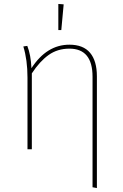

<svg xmlns="http://www.w3.org/2000/svg" viewBox="-20 -755 623 971"><path d="M470 -369V196L448 192V-367Q448 -509 331 -509Q271 -509 226 -477Q181 -445 141 -384V0H119V-363Q119 -452 98 -520L118 -523Q136 -478 139 -410Q216 -529 331 -529Q401 -529 435.5 -488Q470 -447 470 -369ZM302 -733 290 -603H275V-735Z"/></svg>

Font: Fira Sans Thin
Style: Regular
Weight: 100
Designer: bBox Type GmbH & Carrois Corporate GbR & Edenspiekermann AG
Foundry: bBox Type GmbH & Carrois Corporate GbR & Edenspiekermann AG
Version: Version 4.301